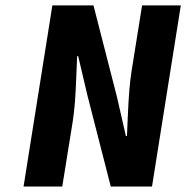

<svg xmlns="http://www.w3.org/2000/svg" viewBox="-20 -680 679 700"><path d="M65.9 0 170.9 -660.2H320.8L405.8 -329.1L439 -184.1H442.9Q443.4 -194.8 445.8 -252.7Q448.2 -310.5 451.4 -349.4Q454.6 -388.2 460 -422.9L498 -660.2H639.2L534.2 0H383.8L298.8 -332L265.1 -475.1H261.2Q260.3 -460 258.3 -404.5Q256.3 -349.1 253.4 -310.5Q250.5 -272 245.1 -236.8L207 0Z"/></svg>

Font: Office Code Pro D Bold Italic
Style: Regular
Weight: 700
Italic angle: -9°
Designer: Nathan Rutzky & Paul D. Hunt
Foundry: Adobe Systems Incorporated
Version: Version 1.004;PS 001.004;hotconv 1.0.70;makeotf.lib2.5.58329